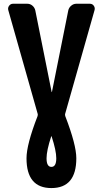

<svg xmlns="http://www.w3.org/2000/svg" viewBox="-20 -750 540 1001"><path d="M273.4 75.2Q273.4 35.2 249 -39.1Q249 -40 248 -40Q247.1 -40 247.1 -39.1Q222.7 35.2 222.7 75.2Q222.7 120.1 248 120.1Q273.4 120.1 273.4 75.2ZM472.7 -696.3 319.3 -155.3Q318.4 -152.3 320.3 -144.5Q377.9 4.9 377.9 75.2Q377.9 230.5 248 230.5Q118.2 230.5 118.2 75.2Q118.2 3.9 175.8 -144.5Q177.7 -151.4 176.8 -155.3L23.4 -696.3Q19.5 -709 27.3 -719.7Q35.2 -730.5 47.9 -730.5H122.1Q137.7 -730.5 149.4 -720.2Q161.1 -710 164.1 -695.3L249 -271.5Q249 -270.5 250 -270Q251 -269.5 251 -271.5L335.9 -695.3Q338.9 -710 351.1 -720.2Q363.3 -730.5 377.9 -730.5H448.2Q461.9 -730.5 469.2 -719.7Q476.6 -709 472.7 -696.3Z"/></svg>

Font: Rounded-L Mgen+ 1m bold
Style: Bold
Weight: 700
Designer: [Source Han Sans]
Ryoko NISHIZUKA  (kana & ideographs); Paul D. Hunt (Latin, Greek & Cyrillic); Wenlong ZHANG  (bopomofo
Version: Version 1.059.20150602